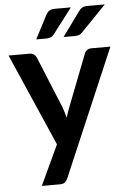

<svg xmlns="http://www.w3.org/2000/svg" viewBox="-60 -774 648 984"><g transform="rotate(-5 264.0 -282.0)"><path d="M3 0ZM247.5 141Q242 154 233.2 160.8Q224.5 167.5 206.5 167.5H114.5L210.5 -38L3 -513H111.5Q126 -513 134.2 -506Q142.5 -499 146.5 -490L255.5 -224Q265.5 -196.5 272 -169.5Q276 -183.5 280.8 -197.2Q285.5 -211 291 -224.5L394 -490Q398 -500 407.2 -506.5Q416.5 -513 428 -513H527ZM342.5 -731 243 -600.5Q235 -590.5 225.5 -586.8Q216 -583 202 -583H151.5L214.5 -704.5Q221.5 -717.5 231.8 -724.2Q242 -731 262 -731ZM517 -731 391 -600.5Q382 -590.5 373.2 -586.8Q364.5 -583 350 -583H292L380.5 -704.5Q385 -711 389.2 -715.8Q393.5 -720.5 398.8 -724Q404 -727.5 411 -729.2Q418 -731 428 -731Z"/></g></svg>

Font: Lato
Style: Bold
Weight: 700
Designer: Lukasz Dziedzic
Foundry: tyPoland Lukasz Dziedzic
Version: Version 2.007; 2014-02-27